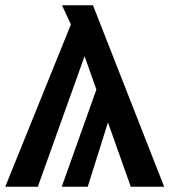

<svg xmlns="http://www.w3.org/2000/svg" viewBox="-25 -711 645 731"><path d="M600 0H473L386 -245L309 0H210L342 -370L297 -497L119 0H-5L245 -618L211 -691H329Z"/></svg>

Font: FiraGO Medium
Style: Regular
Weight: 500
Designer: bBox Type
Foundry: bBox Type GmbH
Version: Version 1.001;PS 001.001;hotconv 1.0.88;makeotf.lib2.5.64775